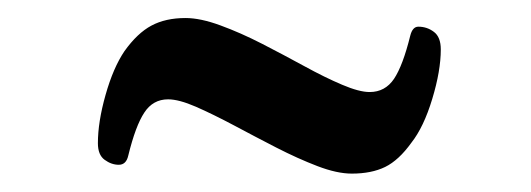

<svg xmlns="http://www.w3.org/2000/svg" viewBox="-20 -426 589 213"><path d="M370.3 -233.4Q353.9 -233.4 332.2 -241.7Q310.5 -250 286.5 -262.3Q262.6 -274.6 239.4 -287Q216.2 -299.3 197.3 -307.6Q178.4 -315.8 166.5 -315.8Q149.7 -315.8 140.1 -301.1Q130.4 -286.5 122.3 -253.4Q120 -243.2 111.8 -243.2Q103.6 -243.2 96.1 -248.7Q88.6 -254.1 88.6 -267.1Q88.6 -290.7 97.1 -320.7Q105.6 -350.8 118.1 -369.3Q132.4 -389.3 148 -397.6Q163.7 -406 185.8 -406Q202.4 -406 224.6 -397.8Q246.8 -389.7 270.8 -377.4Q294.7 -365.1 317.6 -352.6Q340.4 -340.1 359.5 -332Q378.5 -323.9 390.1 -323.9Q407.2 -323.9 417.1 -338.5Q426.9 -353.2 435.1 -386.3Q437.6 -396.4 444.1 -396.4Q453.8 -396.4 461.4 -390.6Q469 -384.9 469 -371.2Q469 -347.4 459.5 -316.2Q450.1 -285.1 436.4 -267.7Q422.4 -248.2 407.3 -240.8Q392.1 -233.4 370.3 -233.4Z"/></svg>

Font: Briem Hand Thin
Style: Regular
Weight: 100
Designer: Gunnlaugur SE Briem, Eben Sorkin
Foundry: Sorkin Type Co.
Version: Version 1.003